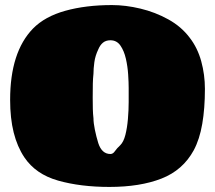

<svg xmlns="http://www.w3.org/2000/svg" viewBox="-20 -712 849 758"><path d="M412 26Q298 26 209.5 1Q121 -24 76 -91Q48 -133 34 -189Q20 -245 20 -318Q20 -506 110 -599Q157 -647 238 -669.5Q319 -692 422 -692Q476 -692 534.5 -678Q593 -664 644.5 -635.5Q696 -607 729 -563Q760 -523 774.5 -470Q789 -417 789 -361Q789 -284 778.5 -223Q768 -162 745 -119Q702 -40 617.5 -7Q533 26 412 26ZM416 -104Q426 -104 433.5 -115Q441 -126 455 -139Q468 -152 475 -179.5Q482 -207 485 -242Q488 -277 488 -309V-365Q488 -386 486 -417.5Q484 -449 477 -480Q470 -511 455.5 -532Q441 -553 416 -553Q398 -553 386.5 -543.5Q375 -534 368 -517Q356 -492 352.5 -466.5Q349 -441 349 -421Q347 -403 346.5 -382.5Q346 -362 346 -326Q346 -301 346.5 -281.5Q347 -262 349 -245Q349 -227 354.5 -200Q360 -173 368 -147Q382 -104 416 -104Z"/></svg>

Font: Sigmar
Style: Regular
Weight: 400
Designer: Vernon Adams
Foundry: Vernon Adams
Version: Version 1.000; ttfautohint (v1.8.4.7-5d5b);gftools[0.9.24]